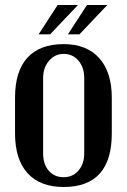

<svg xmlns="http://www.w3.org/2000/svg" viewBox="-20 -731 506 766"><path d="M234 -555Q326 -555 376 -499Q426 -443 426 -341V-199Q426 15 234 15Q140 15 90 -40Q40 -95 40 -199V-341Q40 -447 89.5 -501Q139 -555 234 -555ZM234 -24Q270 -24 293 -50.5Q316 -77 316 -119V-420Q316 -462 293 -489Q270 -516 234 -516Q199 -516 175.5 -488.5Q152 -461 152 -420V-119Q152 -76 174.5 -50Q197 -24 234 -24ZM210 -711H291L180 -594H134ZM327 -711H408L297 -594H251Z"/></svg>

Font: Girassol
Style: Regular
Weight: 400
Width: 3
Designer: Liam Spradlin
Version: Version 1.004